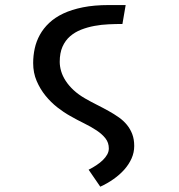

<svg xmlns="http://www.w3.org/2000/svg" viewBox="-20 -462 690 741"><path d="M465 -442.5 452.5 -369.5Q427 -369.5 399.2 -368.2Q371.5 -367 344.5 -362Q317.5 -357 293.2 -347.5Q269 -338 250.5 -322Q232 -306 221.2 -281.8Q210.5 -257.5 210.5 -223.5Q210.5 -206 216 -187.2Q221.5 -168.5 233.5 -150Q245.5 -131.5 264 -114.2Q282.5 -97 308.5 -82Q332 -68.5 355.5 -56.8Q379 -45 400 -33.2Q421 -21.5 439 -8.8Q457 4 470 20Q483 36 490.5 55.8Q498 75.5 498 101.5Q498 126.5 487.8 149.5Q477.5 172.5 459.8 192.5Q442 212.5 418.2 229.2Q394.5 246 367 258.5L322 193Q338 185 352.2 175.5Q366.5 166 377 155.8Q387.5 145.5 393.8 134.2Q400 123 400 111Q400 88.5 387 72Q374 55.5 353 41.5Q332 27.5 305 14.2Q278 1 250 -15Q226.5 -28 201.5 -47.5Q176.5 -67 155.8 -92.5Q135 -118 121.5 -149.5Q108 -181 108 -218.5Q108 -247 114 -274.8Q120 -302.5 133.8 -327.5Q147.5 -352.5 169.8 -373.5Q192 -394.5 224.2 -409.8Q256.5 -425 300 -433.8Q343.5 -442.5 400 -442.5Z"/></svg>

Font: B612 Mono
Style: Regular
Weight: 400
Version: Version 1.005